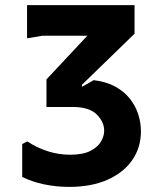

<svg xmlns="http://www.w3.org/2000/svg" viewBox="-20 -720 640 752"><path d="M301 -388V-380L347 -406Q397 -400 432 -380.5Q467 -361 489 -333Q511 -305 521.5 -272Q532 -239 532 -206Q532 -142 498 -93Q464 -44 401 -16Q338 12 251 12Q200 12 152.5 2Q105 -8 67 -27V-156L87 -166Q125 -141 167.5 -127.5Q210 -114 254 -114Q305 -114 334 -129Q363 -144 375.5 -165.5Q388 -187 388 -208Q388 -243 358.5 -272Q329 -301 265 -301H162V-409L322 -580H146L86 -570V-700H507V-588Z"/></svg>

Font: AR One Sans
Style: Bold
Weight: 700
Designer: Niteesh Yadav
Foundry: Niteesh Yadav
Version: Version 1.001;gftools[0.9.33]